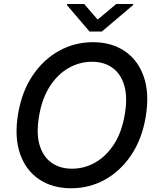

<svg xmlns="http://www.w3.org/2000/svg" viewBox="-20 -953 808 982"><path d="M725.5 -356.5Q706.3 -241.8 651.1 -159.8Q595.9 -77.8 516.3 -33.9Q436.8 9.9 344.1 9.9Q248.2 9.9 180 -35.9Q111.9 -81.7 82.4 -166.9Q52.9 -252.1 72.4 -370Q91.6 -484.7 147 -566.9Q202.4 -649.1 282.3 -693.2Q362.2 -737.2 455.3 -737.2Q550.8 -737.2 618.4 -691.2Q686.1 -645.2 715.6 -560Q745 -474.8 725.5 -356.5ZM618.6 -370Q633.2 -457 615.4 -516.5Q597.7 -576 554.7 -606.5Q511.7 -637.1 450.6 -637.1Q386.4 -637.1 329.9 -604.6Q273.4 -572.1 233.7 -509.4Q193.9 -446.7 179.3 -356.5Q164.8 -269.5 182.7 -210.2Q200.6 -150.9 243.8 -120.6Q286.9 -90.2 347.7 -90.2Q412.3 -90.2 468.4 -122.5Q524.5 -154.8 564.3 -217.3Q604 -279.8 618.6 -370ZM410.5 -932.5 479.4 -853 574.6 -932.5H661.6L660.5 -926.8L501.1 -791.9H437.9L322.4 -926.8L323.5 -932.5Z"/></svg>

Font: Inter UI Medium
Style: Italic
Weight: 500
Italic angle: 9.39999°
Designer: Rasmus Andersson
Foundry: rsms
Version: 3.2;8d6f07862